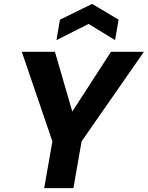

<svg xmlns="http://www.w3.org/2000/svg" viewBox="-20 -966 759 986"><path d="M207 0 249 -240 92 -700H262L354 -384L346 -385L550 -700H719L399 -240L357 0ZM270 -760 288 -865 453 -946 589 -865 571 -760 435 -843Z"/></svg>

Font: DM Sans 11pt Black
Style: Italic
Weight: 900
Italic angle: -10°
Version: Version 4.004;gftools[0.9.30]